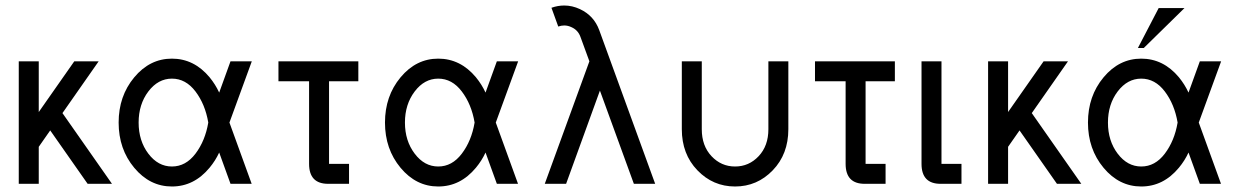

<svg xmlns="http://www.w3.org/2000/svg" viewBox="-20 -674 4546 704"><path d="M390.6 0H301.3L164.1 -195.8L122.1 -135.7V0H48.8V-449.2H122.1V-263.2L252.4 -449.2H341.8L209 -259.3Z M610.4 -63.5Q661.1 -63.5 696.8 -110.6Q732.4 -157.7 743.7 -224.6Q732.4 -291.5 696.8 -338.6Q661.1 -385.7 610.4 -385.7Q559.6 -385.7 523.9 -338.6Q488.3 -291.5 488.3 -224.6Q488.3 -157.7 523.9 -110.6Q559.6 -63.5 610.4 -63.5ZM610.4 9.8Q529.3 9.8 472.2 -58.8Q415 -127.4 415 -224.6Q415 -321.8 472.2 -390.4Q529.3 -459 610.4 -459Q691.4 -459 748.5 -390.6Q770 -364.3 783.7 -334.5L825.2 -449.2H903.3L821.3 -224.6L902.8 0H825.2L783.7 -114.7Q770 -85 748.5 -59.1Q691.4 9.8 610.4 9.8Z M1259.8 0H1183.1Q1113.3 0 1113.3 -73.2V-376H1001V-449.2H1293.9V-376H1186.5V-73.2H1259.8Z M1586.9 -63.5Q1637.7 -63.5 1673.3 -110.6Q1709 -157.7 1720.2 -224.6Q1709 -291.5 1673.3 -338.6Q1637.7 -385.7 1586.9 -385.7Q1536.1 -385.7 1500.5 -338.6Q1464.8 -291.5 1464.8 -224.6Q1464.8 -157.7 1500.5 -110.6Q1536.1 -63.5 1586.9 -63.5ZM1586.9 9.8Q1505.9 9.8 1448.7 -58.8Q1391.6 -127.4 1391.6 -224.6Q1391.6 -321.8 1448.7 -390.4Q1505.9 -459 1586.9 -459Q1668 -459 1725.1 -390.6Q1746.6 -364.3 1760.3 -334.5L1801.8 -449.2H1879.9L1797.9 -224.6L1879.4 0H1801.8L1760.3 -114.7Q1746.6 -85 1725.1 -59.1Q1668 9.8 1586.9 9.8Z M2382.3 0H2304.2L2179.7 -341.8L2055.7 0H1977.5L2141.1 -449.2L2108.4 -538.6Q2099.6 -563.5 2075.7 -574.2Q2062.5 -580.6 2048.8 -580.6Q2038.1 -580.6 2026.9 -576.7L2002 -645.5Q2025.4 -653.8 2048.8 -653.8Q2078.1 -653.8 2106.4 -640.6Q2157.7 -616.7 2177.2 -563.5Z M2675.3 9.8Q2594.2 9.8 2537.1 -49.6Q2480 -108.9 2480 -200.2V-449.2H2553.2V-200.2Q2553.2 -139.2 2588.9 -101.3Q2624.5 -63.5 2675.3 -63.5Q2726.1 -63.5 2761.7 -101.3Q2797.4 -139.2 2797.4 -200.2V-449.2H2870.6V-200.2Q2870.6 -108.9 2813.5 -49.6Q2756.3 9.8 2675.3 9.8Z M3227.1 0H3150.4Q3080.6 0 3080.6 -73.2V-376H2968.3V-449.2H3261.2V-376H3153.8V-73.2H3227.1Z M3505.4 0H3428.7Q3358.9 0 3358.9 -73.2V-449.2H3432.1V-73.2H3505.4Z M3944.8 0H3855.5L3718.3 -195.8L3676.3 -135.7V0H3603V-449.2H3676.3V-263.2L3806.6 -449.2H3896L3763.2 -259.3Z M4164.6 -63.5Q4215.3 -63.5 4251 -110.6Q4286.6 -157.7 4297.9 -224.6Q4286.6 -291.5 4251 -338.6Q4215.3 -385.7 4164.6 -385.7Q4113.8 -385.7 4078.1 -338.6Q4042.5 -291.5 4042.5 -224.6Q4042.5 -157.7 4078.1 -110.6Q4113.8 -63.5 4164.6 -63.5ZM4164.6 9.8Q4083.5 9.8 4026.4 -58.8Q3969.2 -127.4 3969.2 -224.6Q3969.2 -321.8 4026.4 -390.4Q4083.5 -459 4164.6 -459Q4245.6 -459 4302.7 -390.6Q4324.2 -364.3 4337.9 -334.5L4379.4 -449.2H4457.5L4375.5 -224.6L4457 0H4379.4L4337.9 -114.7Q4324.2 -85 4302.7 -59.1Q4245.6 9.8 4164.6 9.8Z M4173.8 -498H4152.3L4228.5 -644.5H4323.2Z"/></svg>

Font: Catrinity
Style: Regular
Weight: 400
Designer: Alexander Lange
Foundry: High-Logic / Made with FontCreator
Version: Version 2.090;May 20, 2024;FontCreator 15.0.0.2974 64-bit